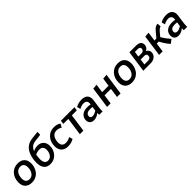

<svg xmlns="http://www.w3.org/2000/svg" viewBox="498 -2536 4364 4364"><g transform="rotate(-45 2679.5 -354.0)"><path d="M275 -84Q216 -84 187.5 -119.5Q159 -155 159 -215Q159 -322 212 -387Q257 -436 324 -436Q396 -436 422 -386Q441 -358 441 -300Q441 -197 386 -133Q344 -84 275 -84ZM262 10Q354 10 421.5 -35Q489 -80 520 -151Q557 -227 557 -311Q557 -414 500 -472Q443 -530 337 -530Q206 -530 124.5 -439.5Q43 -349 43 -206Q43 -104 101 -47Q159 10 262 10Z M856 10Q979 10 1059 -78.5Q1139 -167 1139 -292Q1139 -385 1086.5 -441Q1034 -497 942 -497Q865 -497 798 -462Q843 -574 935 -596Q968 -607 1079 -616Q1121 -619 1161 -628L1162 -720Q1148 -718 1141 -716Q1132 -716 1123 -713Q1118 -712 1101 -711Q1084 -710 1069 -708Q1028 -705 988 -699Q874 -687 803 -633.5Q732 -580 693 -482Q668 -422 655 -336Q649 -286 649 -240Q649 -120 701 -55Q753 10 856 10ZM874 -84Q766 -84 763 -234Q763 -283 773 -353Q773 -354 774.5 -361.5Q776 -369 776 -373Q841 -404 907 -404Q967 -404 995.5 -371.5Q1024 -339 1024 -282Q1024 -196 975 -132Q933 -84 874 -84Z M1426 10Q1528 10 1613 -40L1589 -124Q1511 -84 1447 -84Q1321 -84 1321 -220Q1321 -269 1337.5 -317Q1354 -365 1381 -393Q1424 -436 1493 -436Q1557 -436 1621 -396L1667 -480Q1604 -530 1500 -530Q1369 -530 1287.5 -439.5Q1206 -349 1206 -206Q1206 -124 1248 -65Q1308 10 1426 10Z M1920 0 1981 -431H2141L2153 -520H1718L1706 -431H1867L1806 0Z M2258 5Q2353 5 2429 -63L2428 -30L2430 0H2539L2538 -34Q2538 -78 2546 -133L2572 -319Q2576 -351 2576 -365Q2576 -446 2526.5 -488Q2477 -530 2388 -530Q2285 -530 2198 -480L2221 -397Q2298 -437 2361 -437Q2408 -437 2435 -412.5Q2462 -388 2462 -343Q2462 -328 2458 -305Q2418 -315 2353 -315Q2250 -315 2188 -263Q2126 -211 2126 -125Q2126 -75 2154 -38Q2193 5 2258 5ZM2305 -83Q2274 -83 2256 -97.5Q2238 -112 2238 -140L2239 -155Q2251 -239 2379 -239Q2415 -239 2448 -233L2433 -130Q2363 -83 2305 -83Z M3116 0 3190 -526 3075 -516 3047 -317H2841L2870 -526L2755 -516L2682 0H2796L2828 -228H3034L3002 0Z M3491 -84Q3432 -84 3403.5 -119.5Q3375 -155 3375 -215Q3375 -322 3428 -387Q3473 -436 3540 -436Q3612 -436 3638 -386Q3657 -358 3657 -300Q3657 -197 3602 -133Q3560 -84 3491 -84ZM3478 10Q3570 10 3637.5 -35Q3705 -80 3736 -151Q3773 -227 3773 -311Q3773 -414 3716 -472Q3659 -530 3553 -530Q3422 -530 3340.5 -439.5Q3259 -349 3259 -206Q3259 -104 3317 -47Q3375 10 3478 10Z M4082 0Q4166 0 4222 -45.5Q4278 -91 4278 -167Q4278 -235 4205 -271Q4288 -317 4288 -402Q4288 -424 4280 -442Q4269 -479 4230.5 -499.5Q4192 -520 4135 -520H3919L3846 0ZM4086 -83H3965L3984 -222H4105Q4134 -222 4152 -207Q4170 -192 4170 -166Q4170 -128 4147 -105.5Q4124 -83 4086 -83ZM4094 -307H3995L4013 -437H4112Q4141 -437 4159 -422.5Q4177 -408 4177 -383Q4177 -348 4155 -327.5Q4133 -307 4094 -307Z M4720 12 4811 -59Q4722 -157 4658 -266L4712 -332Q4790 -430 4838 -435L4831 -526Q4759 -526 4694 -450L4574 -307H4511L4542 -526L4427 -516L4354 0H4468L4499 -220H4562Q4568 -209 4585 -180Q4602 -151 4608.5 -140Q4615 -129 4630 -105.5Q4645 -82 4656.5 -66.5Q4668 -51 4684.5 -30Q4701 -9 4720 12Z M4977 5Q5072 5 5148 -63L5147 -30L5149 0H5258L5257 -34Q5257 -78 5265 -133L5291 -319Q5295 -351 5295 -365Q5295 -446 5245.5 -488Q5196 -530 5107 -530Q5004 -530 4917 -480L4940 -397Q5017 -437 5080 -437Q5127 -437 5154 -412.5Q5181 -388 5181 -343Q5181 -328 5177 -305Q5137 -315 5072 -315Q4969 -315 4907 -263Q4845 -211 4845 -125Q4845 -75 4873 -38Q4912 5 4977 5ZM5024 -83Q4993 -83 4975 -97.5Q4957 -112 4957 -140L4958 -155Q4970 -239 5098 -239Q5134 -239 5167 -233L5152 -130Q5082 -83 5024 -83Z"/></g></svg>

Font: Brisa Sans Medium
Style: Italic
Weight: 600
Italic angle: -8°
Designer: Dalton Maag Ltd
Foundry: Dalton Maag Ltd
Version: Version 1.101;July 10, 2019;FontCreator 11.5.0.2425 64-bit